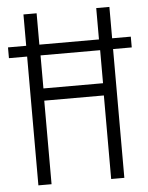

<svg xmlns="http://www.w3.org/2000/svg" viewBox="-53 -823 617 799"><g transform="rotate(-5 255.5 -423.0)"><path d="M75 -66V-604H-1V-649H75V-780H130V-649H379V-780H434V-649H512V-604H434V-66H379V-415H130V-66ZM131 -466H380V-604H131Z"/></g></svg>

Font: Noto Sans Malayalam UI ExtraCondensed Light
Style: Regular
Weight: 300
Width: 2
Designer: Jelle Bosma - Monotype Design Team
Foundry: Monotype Imaging Inc.
Version: Version 2.104; ttfautohint (v1.8.4.7-5d5b)